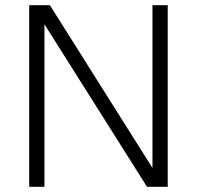

<svg xmlns="http://www.w3.org/2000/svg" viewBox="-20 -723 762 743"><path d="M173 -703 570 -73V-703H629V0H549L152 -629V0H93V-703Z"/></svg>

Font: Metropolitano Light
Style: Regular
Weight: 300
Designer: Fonts by Alex Slobzheninov & Chris M. Simpson / Changes by Cristiano Sobral
Foundry: Fonts by Alex Slobzheninov & Chris M. Simpson / Changes by Cristiano Sobral
Version: Version 1.00;August 30, 2020;FontCreator 13.0.0.2681 64-bit